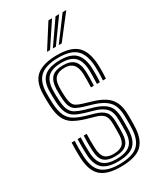

<svg xmlns="http://www.w3.org/2000/svg" viewBox="-197 -841 770 918"><g transform="rotate(-30 188.0 -382.0)"><path d="M185.5 7.8Q111 7.8 76.6 -23.6Q42.2 -55 39.5 -128.8Q38.8 -150 38.8 -170.5Q38.8 -191 39.8 -210.5H56.5Q55.5 -192.5 55.5 -171Q55.5 -149.5 56.2 -129.2Q58.8 -62.2 89.4 -34.2Q120 -6.2 185.5 -6.2Q258.2 -6.2 289.6 -34.6Q321 -63 322.8 -126.5Q323.2 -140.2 323.4 -148.5Q323.5 -156.8 323.4 -165.1Q323.2 -173.5 323.2 -187Q323.2 -247.5 297.2 -274.8Q271.2 -302 221.5 -316.5L174 -330.5Q152 -337 137.2 -345.1Q122.5 -353.2 114.8 -370Q107 -386.8 105.5 -418.5Q104.8 -434.8 104.4 -444.8Q104 -454.8 104.5 -469.2Q106 -510.8 125 -531Q144 -551.2 189 -551.2Q228.2 -551.2 247.8 -532.1Q267.2 -513 269.2 -468Q269.8 -458.5 269.6 -436.9Q269.5 -415.2 268 -392.8H251.8Q252.8 -414.2 252.9 -436.6Q253 -459 252.5 -467.5Q250.5 -503.8 235 -520.5Q219.5 -537.2 189 -537.2Q155.8 -537.2 139 -521.4Q122.2 -505.5 121.2 -469.2Q120.8 -454 121.1 -443.8Q121.5 -433.5 122.2 -418.8Q123.8 -391.8 129.6 -377.9Q135.5 -364 147.5 -357.4Q159.5 -350.8 178.8 -345L225.5 -331Q262.2 -320.2 287.8 -303.9Q313.2 -287.5 326.8 -259.9Q340.2 -232.2 340.2 -187Q340.2 -173.2 340.2 -164.9Q340.2 -156.5 340.2 -148.1Q340.2 -139.8 339.5 -126.2Q337.8 -56.8 303.2 -24.5Q268.8 7.8 185.5 7.8ZM185.5 -20.5Q128.5 -20.5 101.9 -45.4Q75.2 -70.2 73 -130Q72.2 -149.8 72.1 -171Q72 -192.2 73 -210.5H89.8Q88.8 -192.2 88.9 -171.4Q89 -150.5 89.8 -130.8Q91.5 -78 114.5 -56.4Q137.5 -34.8 185.5 -34.8Q238.8 -34.8 263.2 -55.9Q287.8 -77 289.2 -127.2Q289.8 -144 289.6 -157Q289.5 -170 289.5 -187Q289.5 -236.2 269.9 -256.8Q250.2 -277.2 213.2 -288L164.8 -301.8Q135.2 -310.5 115.2 -321.8Q95.2 -333 84.6 -355.1Q74 -377.2 71.8 -418Q71 -433 70.9 -445.5Q70.8 -458 70.8 -469.8Q70.5 -528.5 99 -554.1Q127.5 -579.8 189 -579.8Q247.8 -579.8 273.6 -553.1Q299.5 -526.5 302.5 -470.8Q303.2 -458 303 -434.9Q302.8 -411.8 301.2 -392.8H284.8Q285.8 -411.5 286.1 -435.9Q286.5 -460.2 286 -468.5Q283.5 -520.8 260.1 -543.1Q236.8 -565.5 189 -565.5Q136 -565.5 112.4 -542.8Q88.8 -520 87.8 -470.2Q87.2 -454 87.6 -443.5Q88 -433 88.8 -418.5Q90.2 -382 99.2 -362.6Q108.2 -343.2 125.6 -333.6Q143 -324 169.2 -316L217.2 -302.2Q262.2 -289 284.4 -264.9Q306.5 -240.8 306.5 -187Q306.5 -172.8 306.6 -159.1Q306.8 -145.5 306 -127Q304.2 -70.5 276.8 -45.5Q249.2 -20.5 185.5 -20.5ZM185.5 -48.8Q146.2 -48.8 127 -67.2Q107.8 -85.8 106.5 -131.2Q105.8 -152 105.6 -171.4Q105.5 -190.8 106.5 -210.5H123Q122 -190.8 122.2 -172.6Q122.5 -154.5 123.2 -131.8Q124.5 -94.8 139.1 -78.8Q153.8 -62.8 185.5 -62.8Q221.2 -62.8 237.6 -77.5Q254 -92.2 255.5 -127.8Q256.2 -147.8 256.1 -158.1Q256 -168.5 256 -187Q255.8 -222 243.6 -236.8Q231.5 -251.5 205 -259.2L155.5 -273.5Q116.5 -285 91.2 -300.2Q66 -315.5 53.1 -343Q40.2 -370.5 38 -418Q37.2 -436.5 37.1 -447.2Q37 -458 37 -471.2Q36.5 -546 73.9 -576.9Q111.2 -607.8 189 -607.8Q263.5 -607.8 297.4 -576.2Q331.2 -544.8 335.8 -472Q336.5 -460.2 336.4 -436.6Q336.2 -413 334.2 -392.8H317.8Q319.8 -413.8 319.8 -436.9Q319.8 -460 319.2 -471.5Q315.5 -536 285.5 -564.9Q255.5 -593.8 189 -593.8Q117.2 -593.8 85.4 -564.5Q53.5 -535.2 54 -470Q53.8 -458.5 53.9 -446.8Q54 -435 55 -418.2Q57.5 -373.2 69.6 -348.6Q81.8 -324 104.1 -311Q126.5 -298 160.2 -288L209.2 -273.8Q242.2 -264 257.5 -246Q272.8 -228 272.8 -187Q272.8 -173.5 272.9 -165.2Q273 -157 272.9 -148.8Q272.8 -140.5 272.2 -127Q271 -86.5 251.5 -67.6Q232 -48.8 185.5 -48.8ZM155 -645 236 -772H256L171.5 -645ZM219.5 -645 314.5 -772H334.5L236 -645ZM187.2 -645 275.2 -772H295.2L203.8 -645Z"/></g></svg>

Font: Big Shoulders Inline Text Thin Medium
Style: Regular
Weight: 500
Version: Version 2.002